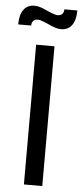

<svg xmlns="http://www.w3.org/2000/svg" viewBox="-84 -926 408 958"><g transform="rotate(5 120.0 -446.5)"><path d="M74 -700H166V0H74ZM122 -809Q119 -810 101.5 -817.5Q84 -825 71 -825Q57 -825 49 -816.5Q41 -808 41 -793H-24Q-24 -841 -5 -867Q14 -893 49 -893Q65 -893 81 -887.5Q97 -882 118 -872Q121 -871 138.5 -863.5Q156 -856 169 -856Q183 -856 191 -864.5Q199 -873 199 -888H264Q264 -840 245 -814Q226 -788 191 -788Q175 -788 159 -793.5Q143 -799 122 -809Z"/></g></svg>

Font: Cabin Condensed
Style: Regular
Weight: 400
Width: 3
Designer: Pablo Impallari
Foundry: Pablo Impallari. http://www.impallari.com Igino Marini. http://www.ikern.com
Version: Version 2.200